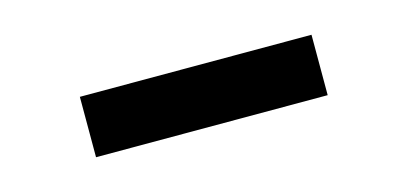

<svg xmlns="http://www.w3.org/2000/svg" viewBox="-27 -784 554 261"><g transform="rotate(-15 250.0 -653.5)"><path d="M87 -611V-696H413V-611Z"/></g></svg>

Font: Nunito Sans 12pt ExtraLight 12pt ExtraBold
Style: Regular
Weight: 800
Version: Version 3.101;gftools[0.9.27]